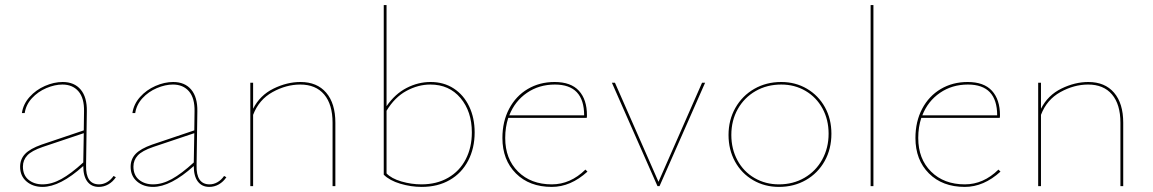

<svg xmlns="http://www.w3.org/2000/svg" viewBox="-20 -731 4526 754"><path d="M435 -35Q423 -17 405.5 -7Q388 3 368 3Q339 3 323 -18Q307 -39 307 -79Q216 3 147 3Q109 3 84 -18.5Q59 -40 59 -76Q59 -106 78.5 -126.5Q98 -147 143 -163L309 -219L310 -294Q311 -346 288 -372.5Q265 -399 225 -399Q195 -399 162 -385Q129 -371 105.5 -345.5Q82 -320 77 -287H66Q71 -322 96 -350Q121 -378 156.5 -393.5Q192 -409 226 -409Q272 -409 297 -379Q322 -349 321 -294L318 -82Q316 -7 369 -7Q385 -7 400 -15.5Q415 -24 426 -40ZM147 -7Q183 -7 221 -28Q259 -49 307 -93L309 -208L148 -154Q104 -139 87 -120.5Q70 -102 70 -77Q70 -43 92 -25Q114 -7 147 -7Z M869 -35Q857 -17 839.5 -7Q822 3 802 3Q773 3 757 -18Q741 -39 741 -79Q650 3 581 3Q543 3 518 -18.5Q493 -40 493 -76Q493 -106 512.5 -126.5Q532 -147 577 -163L743 -219L744 -294Q745 -346 722 -372.5Q699 -399 659 -399Q629 -399 596 -385Q563 -371 539.5 -345.5Q516 -320 511 -287H500Q505 -322 530 -350Q555 -378 590.5 -393.5Q626 -409 660 -409Q706 -409 731 -379Q756 -349 755 -294L752 -82Q750 -7 803 -7Q819 -7 834 -15.5Q849 -24 860 -40ZM581 -7Q617 -7 655 -28Q693 -49 741 -93L743 -208L582 -154Q538 -139 521 -120.5Q504 -102 504 -77Q504 -43 526 -25Q548 -7 581 -7Z M1297 -249V0H1286V-249Q1286 -321 1253 -360Q1220 -399 1159 -399Q1104 -399 1050.5 -369.5Q997 -340 974 -280V0H963V-406H974V-304Q1001 -357 1054 -383Q1107 -409 1160 -409Q1225 -409 1261 -367Q1297 -325 1297 -249Z M1844 -211Q1844 -149 1818.5 -100Q1793 -51 1746 -24Q1699 3 1636 3Q1594 3 1552 -9.5Q1510 -22 1487 -45V-711H1498V-314Q1531 -362 1576.5 -385.5Q1622 -409 1671 -409Q1723 -409 1762 -383.5Q1801 -358 1822.5 -313Q1844 -268 1844 -211ZM1833 -211Q1833 -293 1788.5 -346Q1744 -399 1670 -399Q1622 -399 1576 -374Q1530 -349 1498 -296V-50Q1517 -30 1556 -18.5Q1595 -7 1635 -7Q1695 -7 1740 -33Q1785 -59 1809 -105.5Q1833 -152 1833 -211Z M2287 -57Q2221 3 2147 3Q2059 3 2006 -50Q1953 -103 1953 -189Q1953 -254 1979.5 -304Q2006 -354 2052.5 -381.5Q2099 -409 2158 -409Q2222 -409 2253.5 -374.5Q2285 -340 2285 -278Q2285 -271 2284 -268H1976Q1964 -232 1964 -189Q1964 -107 2014.5 -57Q2065 -7 2147 -7Q2220 -7 2279 -65ZM1980 -278H2274Q2274 -399 2159 -399Q2097 -399 2049.5 -366.5Q2002 -334 1980 -278Z M2749 -406 2570 0H2562L2383 -406H2395L2566 -17L2737 -406Z M2841 -201Q2841 -260 2868 -307.5Q2895 -355 2942 -382Q2989 -409 3048 -409Q3104 -409 3149 -382.5Q3194 -356 3219.5 -310Q3245 -264 3245 -206Q3245 -146 3218.5 -98.5Q3192 -51 3145 -24Q3098 3 3039 3Q2983 3 2937.5 -23.5Q2892 -50 2866.5 -96.5Q2841 -143 2841 -201ZM3234 -206Q3234 -261 3210 -305Q3186 -349 3143.5 -374Q3101 -399 3048 -399Q2992 -399 2947.5 -373.5Q2903 -348 2877.5 -303Q2852 -258 2852 -201Q2852 -146 2876 -101.5Q2900 -57 2943 -32Q2986 -7 3039 -7Q3095 -7 3139.5 -33Q3184 -59 3209 -104.5Q3234 -150 3234 -206Z M3399 -711H3410V0H3399Z M3909 -57Q3843 3 3769 3Q3681 3 3628 -50Q3575 -103 3575 -189Q3575 -254 3601.5 -304Q3628 -354 3674.5 -381.5Q3721 -409 3780 -409Q3844 -409 3875.5 -374.5Q3907 -340 3907 -278Q3907 -271 3906 -268H3598Q3586 -232 3586 -189Q3586 -107 3636.5 -57Q3687 -7 3769 -7Q3842 -7 3901 -65ZM3602 -278H3896Q3896 -399 3781 -399Q3719 -399 3671.5 -366.5Q3624 -334 3602 -278Z M4391 -249V0H4380V-249Q4380 -321 4347 -360Q4314 -399 4253 -399Q4198 -399 4144.5 -369.5Q4091 -340 4068 -280V0H4057V-406H4068V-304Q4095 -357 4148 -383Q4201 -409 4254 -409Q4319 -409 4355 -367Q4391 -325 4391 -249Z"/></svg>

Font: Ysabeau Hairline
Style: Regular
Weight: 100
Designer: Christian Thalmann (Catharsis Fonts)
Version: Version 0.003